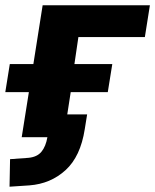

<svg xmlns="http://www.w3.org/2000/svg" viewBox="-25 -518 586 725"><path d="M11 187 13 83 82 78Q115 75 131.5 55Q148 35 154 0H57L84 -170H-5L12 -276H101L136 -498H541L522 -378H271L256 -276H399L382 -170H242L229 -86H304L295 -30Q279 73 222.5 124.5Q166 176 86 182Z"/></svg>

Font: Nunito Sans 9pt ExtraBold
Style: Italic
Weight: 800
Italic angle: -9°
Version: Version 3.101;gftools[0.9.27]